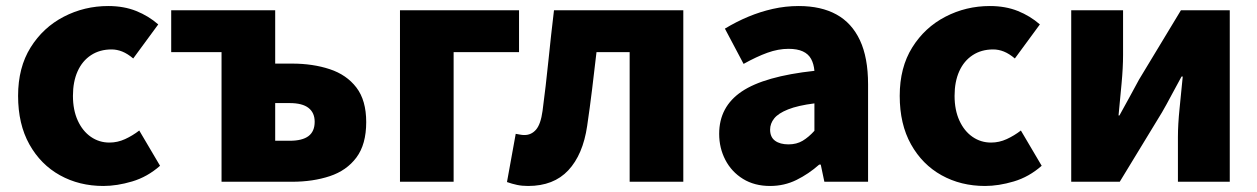

<svg xmlns="http://www.w3.org/2000/svg" viewBox="-20 -603 4172 637"><path d="M323 14Q243 14 179 -21.5Q115 -57 77.5 -124Q40 -191 40 -285Q40 -379 81.5 -445.5Q123 -512 191.5 -547.5Q260 -583 339 -583Q391 -583 432 -566.5Q473 -550 505 -522L422 -409Q403 -425 385.5 -432Q368 -439 350 -439Q311 -439 282 -420Q253 -401 237.5 -366.5Q222 -332 222 -285Q222 -238 238 -203Q254 -168 281.5 -149Q309 -130 343 -130Q370 -130 395 -141.5Q420 -153 442 -170L511 -53Q469 -16 418.5 -1Q368 14 323 14Z M715 0V-430H548V-569H893V-392H949Q1018 -392 1074 -373.5Q1130 -355 1162.5 -312.5Q1195 -270 1195 -198Q1195 -124 1162.5 -80.5Q1130 -37 1074 -18.5Q1018 0 949 0ZM893 -136H941Q983 -136 1003.5 -151.5Q1024 -167 1024 -199Q1024 -229 1003.5 -245Q983 -261 941 -261H893Z M1307 0V-569H1702V-430H1485V0Z M1732 14Q1712 14 1695.5 10.5Q1679 7 1662 1L1691 -159Q1698 -158 1705 -156.5Q1712 -155 1720 -155Q1743 -155 1758.5 -173Q1774 -191 1780 -235Q1791 -318 1799.5 -402Q1808 -486 1818 -569H2247V0H2069V-430H1959Q1952 -369 1944.5 -307.5Q1937 -246 1928 -185Q1914 -90 1865.5 -38Q1817 14 1732 14Z M2535 14Q2483 14 2445 -9.5Q2407 -33 2386.5 -72.5Q2366 -112 2366 -159Q2366 -249 2441 -299.5Q2516 -350 2682 -368Q2680 -391 2671 -407.5Q2662 -424 2643.5 -432.5Q2625 -441 2596 -441Q2562 -441 2526 -428Q2490 -415 2447 -391L2385 -508Q2423 -531 2462.5 -547.5Q2502 -564 2544 -573.5Q2586 -583 2630 -583Q2704 -583 2755 -555Q2806 -527 2833 -469.5Q2860 -412 2860 -323V0H2715L2703 -57H2698Q2663 -26 2622.5 -6Q2582 14 2535 14ZM2596 -124Q2623 -124 2643 -136Q2663 -148 2682 -169V-260Q2627 -253 2594.5 -240Q2562 -227 2548.5 -210Q2535 -193 2535 -173Q2535 -148 2551.5 -136Q2568 -124 2596 -124Z M3248 14Q3168 14 3104 -21.5Q3040 -57 3002.5 -124Q2965 -191 2965 -285Q2965 -379 3006.5 -445.5Q3048 -512 3116.5 -547.5Q3185 -583 3264 -583Q3316 -583 3357 -566.5Q3398 -550 3430 -522L3347 -409Q3328 -425 3310.5 -432Q3293 -439 3275 -439Q3236 -439 3207 -420Q3178 -401 3162.5 -366.5Q3147 -332 3147 -285Q3147 -238 3163 -203Q3179 -168 3206.5 -149Q3234 -130 3268 -130Q3295 -130 3320 -141.5Q3345 -153 3367 -170L3436 -53Q3394 -16 3343.5 -1Q3293 14 3248 14Z M3534 0V-569H3706V-421Q3706 -379 3701 -325.5Q3696 -272 3691 -220H3694Q3708 -246 3727 -280Q3746 -314 3759 -339L3898 -569H4060V0H3888V-148Q3888 -190 3893.5 -243.5Q3899 -297 3904 -349H3900Q3886 -324 3867.5 -289Q3849 -254 3835 -230L3695 0Z"/></svg>

Font: Noto Sans SC Black
Style: Regular
Weight: 900
Designer: Ryoko NISHIZUKA  (kana, bopomofo & ideographs); Paul D. Hunt (Latin, Greek & Cyrillic); Sandoll Communications , Soo-you
Foundry: Adobe
Version: Version 2.004-H2;hotconv 1.0.118;makeotfexe 2.5.65603